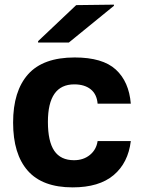

<svg xmlns="http://www.w3.org/2000/svg" viewBox="-20 -788 604 822"><path d="M299.8 -542Q419.4 -542 475.8 -490.2Q532.2 -438.5 540 -344.2H397.9Q394.5 -384.8 368.2 -405.8Q341.8 -426.8 297.9 -426.8Q185.1 -426.8 185.1 -266.1Q185.1 -182.6 212.4 -142.3Q239.7 -102.1 296.9 -102.1Q337.4 -102.1 365 -124.8Q392.6 -147.5 397.9 -184.1H540Q528.8 -90.8 466.6 -38.3Q404.3 14.2 291 14.2Q161.6 14.2 98.9 -57.1Q36.1 -128.4 36.1 -263.2Q36.1 -397.9 100.3 -470Q164.6 -542 299.8 -542ZM143.1 -606V-611.8L306.2 -766.1L467.8 -768.1V-763.2L274.9 -606Z"/></svg>

Font: Nacelle Bold
Style: Regular
Weight: 700
Designer: Sora Sagano
Foundry: Sora Sagano
Version: Version 1.000;FEAKit 1.0